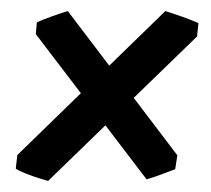

<svg xmlns="http://www.w3.org/2000/svg" viewBox="-20 -427 386 351"><path d="M300.3 -117.7Q292 -114.3 273.7 -107.7Q255.4 -101.1 248 -99.1L45.4 -364.7L47.4 -386.2Q55.7 -390.1 75.2 -397.2Q94.7 -404.3 104 -406.7L304.2 -143.1ZM8.8 -118.7 11.7 -143.6 282.2 -406.7Q290.5 -404.3 311.5 -397Q332.5 -389.6 342.8 -384.8L340.3 -360.4L67.9 -96.2Q63 -97.7 51 -101.3Q39.1 -105 26.9 -109.9Q14.6 -114.7 8.8 -118.7Z"/></svg>

Font: Dai Banna SIL
Style: Bold Italic
Weight: 700
Italic angle: -11°
Designer: Victor Gaultney
Foundry: SIL International
Version: Version 4.000